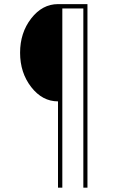

<svg xmlns="http://www.w3.org/2000/svg" viewBox="-20 -750 540 910"><path d="M254.9 -269.5Q180.7 -269.5 127.9 -337.4Q75.2 -405.3 75.2 -500Q75.2 -594.7 127.9 -662.6Q180.7 -730.5 254.9 -730.5H394.5V139.6H375V-710H275.4V139.6H254.9Z"/></svg>

Font: Mgen+ 1mn thin
Style: Regular
Weight: 100
Designer: [Source Han Sans]
Ryoko NISHIZUKA  (kana & ideographs); Paul D. Hunt (Latin, Greek & Cyrillic); Wenlong ZHANG  (bopomofo
Version: Version 1.059.20150602